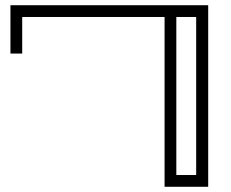

<svg xmlns="http://www.w3.org/2000/svg" viewBox="-20 -715 883 735"><path d="M777 0H610V-650H65V-510H20V-695H777ZM731 -650H655V-45H731Z"/></svg>

Font: Geostar
Style: Regular
Weight: 400
Designer: Joe Prince
Foundry: Joe Prince
Version: Version 1.002